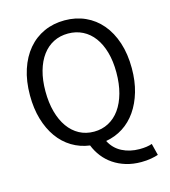

<svg xmlns="http://www.w3.org/2000/svg" viewBox="-132 -852 1007 1140"><g transform="rotate(-15 371.0 -281.5)"><path d="M153 -369Q153 -299 168.5 -242.5Q184 -186 212.5 -146Q241 -106 281 -84.5Q321 -63 371 -63Q420 -63 460.5 -84.5Q501 -106 529.5 -146Q558 -186 573.5 -242.5Q589 -299 589 -369Q589 -438 573.5 -493Q558 -548 529.5 -586.5Q501 -625 460.5 -645.5Q420 -666 371 -666Q321 -666 281 -645.5Q241 -625 212.5 -586.5Q184 -548 168.5 -493Q153 -438 153 -369ZM700 168Q683 174 655.5 179Q628 184 595 184Q544 184 501.5 171Q459 158 425 135Q391 112 366 80Q341 48 326 10Q266 2 216.5 -28Q167 -58 132 -107Q97 -156 77.5 -222Q58 -288 58 -369Q58 -457 81 -527Q104 -597 145.5 -646Q187 -695 244.5 -721Q302 -747 371 -747Q440 -747 497.5 -721Q555 -695 596.5 -646Q638 -597 661 -527Q684 -457 684 -369Q684 -290 665 -225Q646 -160 612 -111Q578 -62 530.5 -31.5Q483 -1 425 9Q450 58 497.5 82.5Q545 107 605 107Q652 107 682 96Z"/></g></svg>

Font: Kinto Sans
Style: Regular
Weight: 400
Designer: Authors: Ryoko NISHIZUKA  (kana & ideographs); Paul D. Hunt (Latin, Greek & Cyrillic); Wenlong ZHANG  (bopomofo); Sandol
Foundry: Adobe Systems Incorporated, ookami Inc.
Version: Version 0.001